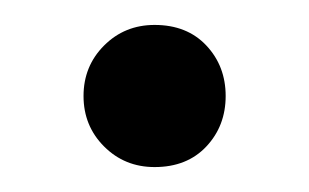

<svg xmlns="http://www.w3.org/2000/svg" viewBox="-20 -129 248 154"><path d="M104 5Q80 5 63.5 -11.5Q47 -28 47 -52Q47 -76 63.5 -92.5Q80 -109 104 -109Q130 -109 145.5 -92.5Q161 -76 161 -52Q161 -28 145.5 -11.5Q130 5 104 5Z"/></svg>

Font: DM Sans 9pt
Style: Regular
Weight: 400
Designer: Colophon Foundry, Jonny Pinhorn
Foundry: Colophon Foundry
Version: Version 4.004;gftools[0.9.30]